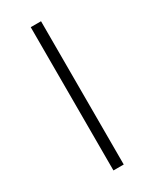

<svg xmlns="http://www.w3.org/2000/svg" viewBox="-146 -571 494 614"><g transform="rotate(-30 101.0 -264.5)"><path d="M120 0H82V-529H120Z"/></g></svg>

Font: Noto Sans Khmer SemiCondensed ExtraLight
Style: Regular
Weight: 200
Width: 4
Designer: Danh Hong and the Monotype Design Team
Foundry: Monotype Imaging Inc.
Version: Version 2.004; ttfautohint (v1.8.4.7-5d5b)